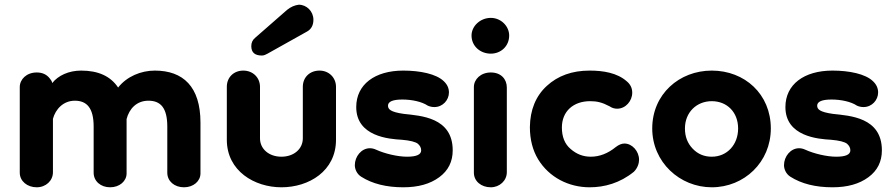

<svg xmlns="http://www.w3.org/2000/svg" viewBox="-20 -780 3792 816"><path d="M136 16C175 16 205 -12 205 -48V-275C216 -316 249 -352 298 -352C349 -352 378 -321 378 -242V-46C378 -10 408 16 448 16C488 16 518 -10 518 -43V-274C529 -317 560 -352 611 -352C663 -352 691 -321 691 -242V-46C691 -10 721 16 762 16C802 16 832 -10 832 -43V-259C832 -412 758 -480 638 -480C579 -480 519 -455 482 -408C450 -456 398 -480 325 -480C272 -480 227 -459 202 -427C201 -434 197 -440 192 -446C179 -463 161 -472 136 -472C93 -472 64 -443 64 -410V-46C64 -10 96 16 136 16Z M1064 -619C1053 -610 1048 -598 1048 -584C1048 -557 1063 -544 1093 -544C1104 -544 1110 -549 1117 -552L1285 -646C1303 -656 1312 -673 1312 -696C1312 -732 1283 -760 1250 -760C1233 -758 1216 -751 1200 -738ZM1267 -192C1267 -147 1229 -114 1176 -114C1123 -114 1085 -147 1085 -192V-411C1085 -450 1055 -480 1014 -480C974 -480 944 -452 944 -411V-186C944 -53 1062 16 1176 16C1293 16 1408 -53 1408 -186V-411C1408 -450 1378 -480 1338 -480C1297 -480 1267 -452 1267 -411Z M1694 16C1757 16 1808 2 1847 -27C1885 -55 1904 -93 1904 -141C1904 -282 1767 -288 1696 -296C1639 -304 1629 -316 1629 -331C1629 -348 1649 -357 1690 -357C1730 -357 1773 -348 1798 -331C1807 -327 1816 -325 1826 -325C1862 -325 1888 -355 1888 -387C1888 -405 1881 -421 1866 -435C1834 -466 1765 -480 1694 -480C1573 -480 1494 -421 1494 -325C1494 -200 1633 -189 1688 -186C1723 -183 1746 -177 1756 -169C1765 -161 1770 -152 1770 -141C1770 -123 1750 -114 1710 -114C1670 -114 1615 -127 1578 -144C1569 -148 1561 -150 1552 -150C1516 -150 1488 -115 1488 -78C1488 -62 1496 -41 1515 -29C1562 1 1622 16 1694 16Z M2066 -552C2109 -552 2144 -584 2144 -629C2144 -669 2109 -704 2066 -704C2021 -704 1984 -669 1984 -629C1984 -584 2021 -552 2066 -552ZM2066 16C2103 16 2134 -12 2134 -48V-408C2134 -444 2109 -472 2066 -472C2023 -472 1994 -443 1994 -410V-46C1994 -10 2025 16 2066 16Z M2486 16C2549 16 2615 -2 2674 -50C2690 -66 2696 -86 2696 -101C2696 -137 2667 -170 2634 -170C2622 -170 2610 -165 2597 -155C2564 -128 2528 -114 2491 -114C2458 -114 2430 -125 2405 -147C2380 -168 2368 -199 2368 -238C2368 -307 2417 -350 2488 -350C2517 -350 2539 -345 2571 -328C2581 -321 2592 -318 2603 -318C2639 -318 2667 -351 2667 -386C2667 -406 2659 -422 2643 -435C2603 -470 2545 -480 2486 -480C2411 -480 2351 -458 2304 -415C2257 -372 2233 -313 2232 -240C2232 -187 2244 -141 2267 -103C2314 -26 2397 16 2486 16Z M3005 16C3143 16 3256 -91 3256 -234C3256 -380 3145 -480 3005 -480C2867 -480 2752 -380 2752 -234C2752 -91 2869 16 3005 16ZM3005 -114C2973 -114 2946 -125 2924 -148C2902 -171 2891 -199 2891 -234C2891 -303 2941 -350 3005 -350C3070 -350 3117 -303 3117 -234C3117 -165 3070 -114 3005 -114Z M3518 16C3581 16 3632 2 3671 -27C3709 -55 3728 -93 3728 -141C3728 -282 3591 -288 3520 -296C3463 -304 3453 -316 3453 -331C3453 -348 3473 -357 3514 -357C3554 -357 3597 -348 3622 -331C3631 -327 3640 -325 3650 -325C3686 -325 3712 -355 3712 -387C3712 -405 3705 -421 3690 -435C3658 -466 3589 -480 3518 -480C3397 -480 3318 -421 3318 -325C3318 -200 3457 -189 3512 -186C3547 -183 3570 -177 3580 -169C3589 -161 3594 -152 3594 -141C3594 -123 3574 -114 3534 -114C3494 -114 3439 -127 3402 -144C3393 -148 3385 -150 3376 -150C3340 -150 3312 -115 3312 -78C3312 -62 3320 -41 3339 -29C3386 1 3446 16 3518 16Z"/></svg>

Font: Dongle
Style: Bold
Weight: 700
Designer: Yanghee Ryu
Foundry: Yanghee Ryu
Version: Version 2.000